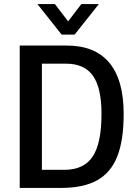

<svg xmlns="http://www.w3.org/2000/svg" viewBox="-20 -924 669 944"><path d="M77 -700H308Q447 -700 517.5 -615.5Q588 -531 588 -364Q588 -234 556.5 -154.5Q525 -75 457.5 -37.5Q390 0 280 0H77ZM296 -89Q392 -89 435.5 -154Q479 -219 479 -364Q479 -492 437 -551.5Q395 -611 304 -611H186V-89ZM164 -904H250L315 -819L380 -904H466L347 -754H283Z"/></svg>

Font: Sarabun Medium
Style: Regular
Weight: 500
Designer: Suppakit Chalermlarp | Katatrad Co.,Ltd.
Foundry: Cadson Demak Co.,Ltd.
Version: Version 1.000; ttfautohint (v1.6)